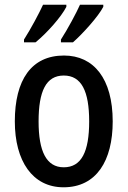

<svg xmlns="http://www.w3.org/2000/svg" viewBox="-20 -786 542 816"><path d="M419 -757V-766H320C305 -732 268 -663 239 -618V-606H290C331 -642 398 -716 419 -757ZM262 -757V-766H163C147 -731 112 -665 82 -618V-606H131C180 -646 241 -715 262 -757ZM459 -270C459 -452 378 -550 252 -550C113 -550 43 -446 43 -270C43 -102 118 10 250 10C390 10 459 -103 459 -270ZM144 -270C144 -399 176 -465 251 -465C326 -465 359 -399 359 -270C359 -141 326 -75 251 -75C177 -75 144 -143 144 -270Z"/></svg>

Font: Noto Sans Gurmukhi UI Condensed Medium
Style: Regular
Weight: 500
Width: 3
Designer: Jelle Bosma - Monotype Design Team
Foundry: Monotype Imaging Inc.
Version: Version 2.004